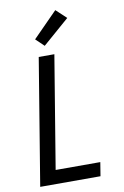

<svg xmlns="http://www.w3.org/2000/svg" viewBox="-105 -1042 709 1101"><g transform="rotate(-10 250.0 -491.5)"><path d="M37 0 158 -735H249L141 -80H401L388 0ZM203 -792 155 -838 298 -983 358 -927Z"/></g></svg>

Font: Iosevka Medium Oblique
Style: Regular
Weight: 500
Italic angle: -9°
Monospace: yes
Designer: Belleve Invis
Foundry: Belleve Invis
Version: Version 32.5.0; ttfautohint (v1.8.4)